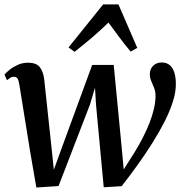

<svg xmlns="http://www.w3.org/2000/svg" viewBox="-22 -826 811 856"><path d="M140 10 111.5 -155.5 64 -450Q61 -468.5 55.8 -476Q50.5 -483.5 41 -483.5Q31.5 -484 24 -479.2Q16.5 -474.5 9 -468.5L-2 -493.5Q5 -502 20.2 -514.5Q35.5 -527 57 -536.8Q78.5 -546.5 102.5 -546.5Q139.5 -546.5 155 -527.2Q170.5 -508 175 -473L207 -174.5L218 -69L257 -176.5L389 -536.5H485L520.5 -168.5L529.5 -70.5L577 -145.5Q598 -179.5 615 -212.8Q632 -246 644.5 -278Q657 -310 664 -340Q671 -370 671.5 -397Q671.5 -417.5 665.2 -433.5Q659 -449.5 652.5 -464.2Q646 -479 646 -495Q646 -518.5 661 -533Q676 -547.5 698.5 -547.5Q721.5 -547.5 735.5 -535Q749.5 -522.5 755.8 -501Q762 -479.5 762 -453Q762.5 -416.5 749.2 -374.2Q736 -332 712.8 -286Q689.5 -240 659 -191.2Q628.5 -142.5 593.2 -93.2Q558 -44 520.5 4L440.5 9L406 -360L401.5 -435L379 -359.5L239 3.5ZM310.5 -595 283.5 -614.5 438 -806.5H506L590 -612.5L560.5 -596Q535.5 -625.5 511.5 -658Q487.5 -690.5 461.5 -725.5Q428 -692.5 390.2 -660.2Q352.5 -628 310.5 -595Z"/></svg>

Font: Merriweather 72pt Medium
Style: Italic
Weight: 500
Italic angle: -7.8°
Version: Version 2.101